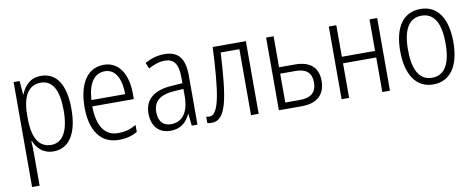

<svg xmlns="http://www.w3.org/2000/svg" viewBox="-66 -845 3424 1384"><g transform="rotate(-10 1646.5 -153.0)"><path d="M274 -542C197 -542 153 -494 129 -433H126L118 -532H74V236H129V-1C129 -30 128 -64 126 -91H130C152 -36 197 10 272 10C383 10 451 -86 451 -269C451 -451 387 -542 274 -542ZM265 -494C353 -494 394 -414 394 -269C394 -114 345 -39 263 -39C175 -39 129 -113 129 -254V-282C129 -416 174 -494 265 -494Z M734 -542C612 -542 546 -431 546 -263C546 -98 614 10 750 10C804 10 845 -1 886 -24V-75C840 -49 803 -39 754 -39C655 -39 604 -116 602 -261H906V-301C906 -436 851 -542 734 -542ZM734 -495C815 -495 851 -414 851 -307H604C611 -431 659 -495 734 -495Z M1178 -542C1126 -542 1076 -526 1035 -503L1053 -459C1095 -482 1134 -495 1173 -495C1239 -495 1271 -456 1271 -353V-313L1196 -308C1063 -300 992 -245 992 -139C992 -52 1039 10 1127 10C1206 10 1245 -30 1273 -87H1275L1284 0H1326V-359C1326 -485 1280 -542 1178 -542ZM1271 -271V-217C1271 -105 1225 -36 1140 -36C1083 -36 1049 -72 1049 -140C1049 -219 1099 -260 1203 -267Z M1774 0V-532H1531C1516 -203 1491 -42 1422 -42C1412 -42 1405 -43 1398 -46V1C1407 4 1418 5 1432 5C1537 5 1563 -154 1581 -483H1718V0Z M1977 -305V-532H1922V0H2090C2205 0 2262 -58 2262 -156C2262 -251 2206 -305 2094 -305ZM2206 -154C2206 -83 2166 -47 2086 -47H1977V-258H2091C2167 -258 2206 -224 2206 -154Z M2436 -532H2381V0H2436V-253H2679V0H2735V-532H2679V-301H2436Z M3246 -267C3246 -437 3179 -542 3053 -542C2926 -542 2857 -442 2857 -267C2857 -95 2927 10 3051 10C3179 10 3246 -95 3246 -267ZM2914 -267C2914 -412 2958 -493 3052 -493C3149 -493 3189 -406 3189 -267C3189 -121 3146 -39 3051 -39C2957 -39 2914 -123 2914 -267Z"/></g></svg>

Font: Noto Sans Display SemiCondensed Light
Style: Regular
Weight: 300
Width: 4
Designer: Monotype Design Team
Foundry: Monotype Imaging Inc.
Version: Version 1.900